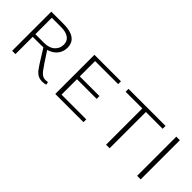

<svg xmlns="http://www.w3.org/2000/svg" viewBox="58 -1029 1602 1602"><g transform="rotate(45 859.0 -228.5)"><path d="M98 0V-462H248Q324 -462 365.5 -432.5Q407 -403 407 -345Q407 -305 386.5 -273Q366 -241 327.5 -222.5Q289 -204 235 -204H118V-235H240Q300 -235 333.5 -265.5Q367 -296 367 -341Q367 -384 335.5 -406.5Q304 -429 245 -429H137V0ZM457 5Q427 5 405.5 -7Q384 -19 366 -43Q348 -67 326 -102L255 -216L290 -226L361 -118Q382 -86 398 -65Q414 -44 430 -34Q446 -24 468 -24Q475 -24 481.5 -25Q488 -26 494 -27L499 -1Q488 2 477.5 3.5Q467 5 457 5Z M607 0V-462H648V0ZM621 0V-33H940V0ZM621 -215V-248H880V-215ZM621 -429V-462H920V-429Z M1206 0V-462H1248V0ZM1009 -428V-462H1446V-428Z M1573 0V-462H1615V0Z"/></g></svg>

Font: Ysabeau SC ExtraLight
Style: Regular
Weight: 250
Designer: Christian Thalmann (Catharsis Fonts)
Version: Version 2.001;gftools[0.9.30]; featfreeze: smcp